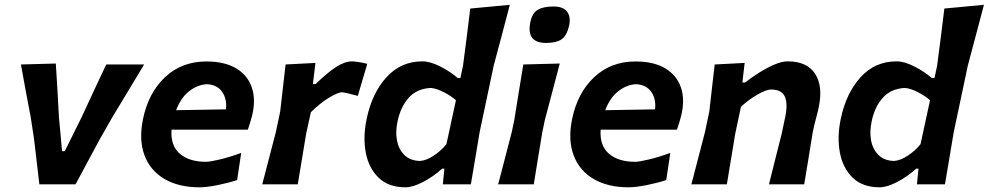

<svg xmlns="http://www.w3.org/2000/svg" viewBox="-20 -766 4110 798"><path d="M143.5 0Q138.5 -46 132.5 -94.8Q126.5 -143.5 121.5 -188L108 -277Q97.5 -331.5 87 -388.2Q76.5 -445 67 -498L212 -502Q215.5 -446 218.8 -391Q222 -336 225 -278.5L238 -137.5H249L319.5 -279.5Q346 -336.5 371.2 -391Q396.5 -445.5 421.5 -498H579Q546 -443 512.2 -387Q478.5 -331 445 -275.5L394 -186Q369 -139 344 -93Q319 -47 294 0Z M809.5 12.5Q722 12.5 663 -22.5Q604 -57.5 580.2 -121.5Q556.5 -185.5 574.5 -272Q597 -380.5 666.2 -445.5Q735.5 -510.5 838 -510.5Q914 -510.5 961.8 -481.8Q1009.5 -453 1026.8 -402Q1044 -351 1027.5 -284.5Q1019.5 -253.5 1010 -227H693Q688 -161.5 727 -127.5Q766 -93.5 836 -93.5Q852.5 -93.5 893.5 -103.2Q934.5 -113 982.5 -130.5L965.5 -17.5Q928.5 -5.5 883.5 3.5Q838.5 12.5 809.5 12.5ZM840 -416Q801 -414 766.5 -387.2Q732 -360.5 712 -308L919 -311.5Q924 -354.5 903.2 -384.2Q882.5 -414 840 -416Z M1070 0Q1084 -54 1097.2 -104.5Q1110.5 -155 1126.5 -217L1144.5 -302Q1150 -349.5 1155.5 -398.5Q1161 -447.5 1167 -498L1291 -504.5L1280.5 -416.5H1291.5Q1340.5 -464 1376.8 -487.5Q1413 -511 1444 -511Q1450.5 -511 1469.8 -508.2Q1489 -505.5 1506.5 -500.5L1467 -367.5Q1444.5 -373.5 1426 -378Q1407.5 -382.5 1401 -382.5Q1385.5 -382.5 1348.8 -360.8Q1312 -339 1272 -299.5L1252.5 -210.5Q1243 -153 1234.8 -103.5Q1226.5 -54 1217.5 0Z M1665.5 12.5Q1595 12.5 1553.8 -27.2Q1512.5 -67 1500.2 -132Q1488 -197 1504 -272.5Q1526.5 -379.5 1586.5 -445.2Q1646.5 -511 1735.5 -511Q1768 -511 1809.8 -489.8Q1851.5 -468.5 1882.5 -441.5H1893.5L1904.5 -493.5Q1912.5 -554 1920 -613.2Q1927.5 -672.5 1934.5 -730.5L2099 -746Q2083.5 -686.5 2066.8 -623.8Q2050 -561 2032 -493.5L1973.5 -217Q1963 -155 1954.8 -104.8Q1946.5 -54.5 1937 0H1820.5L1827 -65H1817.5Q1780.5 -31.5 1738 -9.5Q1695.5 12.5 1665.5 12.5ZM1726 -97Q1752 -99 1782.5 -119Q1813 -139 1835.5 -167L1875 -349.5Q1853 -368.5 1823.5 -383.5Q1794 -398.5 1770.5 -400.5Q1712.5 -397.5 1678.8 -359.8Q1645 -322 1632.5 -262.5Q1623 -219.5 1630 -182.2Q1637 -145 1661 -121.5Q1685 -98 1726 -97Z M2050.5 0Q2064.5 -54 2077.8 -104.5Q2091 -155 2107 -217L2117.5 -267Q2129 -339 2137.5 -391.2Q2146 -443.5 2155 -498L2306.5 -502Q2292 -447.5 2278 -393.8Q2264 -340 2244.5 -267L2234 -217Q2224 -155.5 2215.5 -104.8Q2207 -54 2198.5 0ZM2249.5 -587.5Q2164 -587.5 2185.5 -679.5Q2193.5 -713 2216.2 -726Q2239 -739 2280.5 -739Q2321.5 -739 2337.5 -716.8Q2353.5 -694.5 2345 -658Q2335.5 -617 2313.5 -602.2Q2291.5 -587.5 2249.5 -587.5Z M2593 12.5Q2505.5 12.5 2446.5 -22.5Q2387.5 -57.5 2363.8 -121.5Q2340 -185.5 2358 -272Q2380.5 -380.5 2449.8 -445.5Q2519 -510.5 2621.5 -510.5Q2697.5 -510.5 2745.2 -481.8Q2793 -453 2810.2 -402Q2827.5 -351 2811 -284.5Q2803 -253.5 2793.5 -227H2476.5Q2471.5 -161.5 2510.5 -127.5Q2549.5 -93.5 2619.5 -93.5Q2636 -93.5 2677 -103.2Q2718 -113 2766 -130.5L2749 -17.5Q2712 -5.5 2667 3.5Q2622 12.5 2593 12.5ZM2623.5 -416Q2584.5 -414 2550 -387.2Q2515.5 -360.5 2495.5 -308L2702.5 -311.5Q2707.5 -354.5 2686.8 -384.2Q2666 -414 2623.5 -416Z M2853.5 0Q2867.5 -54 2880.8 -104.5Q2894 -155 2910 -217L2928 -302Q2933.5 -350 2939 -399Q2944.5 -448 2950.5 -498L3075 -504.5L3065.5 -423H3076.5Q3102.5 -443.5 3134.8 -463.8Q3167 -484 3198.2 -497.5Q3229.5 -511 3253.5 -511Q3334.5 -511 3368 -459Q3401.5 -407 3382.5 -318.5Q3378 -297.5 3371 -271.8Q3364 -246 3358 -217Q3348 -155 3339.8 -104.5Q3331.5 -54 3322.5 0H3176Q3189.5 -54 3202 -103.8Q3214.5 -153.5 3229 -210.5L3242.5 -275Q3255.5 -332.5 3242.5 -363.2Q3229.5 -394 3184.5 -394Q3165 -394 3128 -372.8Q3091 -351.5 3059.5 -322L3036 -211Q3026.5 -154 3018.2 -104Q3010 -54 3001 0Z M3636 12.5Q3565.5 12.5 3524.2 -27.2Q3483 -67 3470.8 -132Q3458.5 -197 3474.5 -272.5Q3497 -379.5 3557 -445.2Q3617 -511 3706 -511Q3738.5 -511 3780.2 -489.8Q3822 -468.5 3853 -441.5H3864L3875 -493.5Q3883 -554 3890.5 -613.2Q3898 -672.5 3905 -730.5L4069.5 -746Q4054 -686.5 4037.2 -623.8Q4020.5 -561 4002.5 -493.5L3944 -217Q3933.5 -155 3925.2 -104.8Q3917 -54.5 3907.5 0H3791L3797.5 -65H3788Q3751 -31.5 3708.5 -9.5Q3666 12.5 3636 12.5ZM3696.5 -97Q3722.5 -99 3753 -119Q3783.5 -139 3806 -167L3845.5 -349.5Q3823.5 -368.5 3794 -383.5Q3764.5 -398.5 3741 -400.5Q3683 -397.5 3649.2 -359.8Q3615.5 -322 3603 -262.5Q3593.5 -219.5 3600.5 -182.2Q3607.5 -145 3631.5 -121.5Q3655.5 -98 3696.5 -97Z"/></svg>

Font: Commissioner Loud SemiBold
Style: Italic
Weight: 600
Italic angle: -12°
Designer: Kostas Bartsokas
Foundry: Kostas Bartsokas
Version: Version 1.000; ttfautohint (v1.8.3)